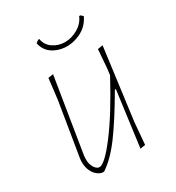

<svg xmlns="http://www.w3.org/2000/svg" viewBox="-154 -708 745 814"><g transform="rotate(-30 218.5 -301.0)"><path d="M362 -613 373 -603Q351 -555 299 -536.5Q247 -518 199.5 -536.5Q152 -555 142 -603L155 -613H161Q166 -582 192 -564.5Q218 -547 249.5 -547Q281 -547 312 -564.5Q343 -582 356 -613ZM137 -455 78 -90 77 -75Q76 -50 87 -32.5Q98 -15 111 -15Q137 -15 201.5 -100Q266 -185 344 -330L348 -362L355 -452L380 -456L334 -106L325 0L300 4L336 -267H331Q266 -155 216.5 -88Q167 -21 118 11H107Q83 4 69 -19.5Q55 -43 56 -74L57 -87L100 -350L112 -451Z"/></g></svg>

Font: Alegreya Sans SC Thin
Style: Italic
Weight: 100
Italic angle: -7°
Designer: Juan Pablo del Peral
Foundry: Huerta Tipografica
Version: Version 2.007